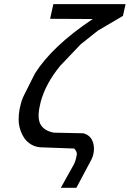

<svg xmlns="http://www.w3.org/2000/svg" viewBox="-20 -713 627 928"><path d="M222.2 -622.1 237.8 -692.9H586.9L574.2 -636.2L453.1 -564.9L370.1 -499L272 -396Q201.2 -310.5 176.8 -221.2L169.9 -189Q160.2 -133.8 179 -106.7Q197.8 -79.6 240.2 -71.8L382.8 -68.8Q415 -60.1 427 -31.5Q439 -2.9 431.2 32.2Q428.2 45.4 421.9 58.1L349.1 194.8H273.9L333 88.9Q342.3 73.7 347.2 53.2L351.1 35.2Q352.5 23.4 345.2 13.2L341.8 8.8Q341.3 8.3 341.1 7.6Q340.8 6.8 340.1 6.1Q339.4 5.4 337.9 4.9L176.8 -1Q152.3 -2.4 132.1 -13.9Q111.8 -25.4 98.9 -43.7Q85.9 -62 78.1 -85.7Q70.3 -109.4 70.1 -135.3Q69.8 -161.1 75.2 -188L78.1 -200.2Q84 -229.5 97.2 -254.9L148.9 -357.9Q233.4 -491.2 428.2 -621.1Z"/></svg>

Font: Perun
Style: Italic
Weight: 400
Italic angle: -12°
Foundry: Stefan Peev, Context Ltd
Version: Version 001.000